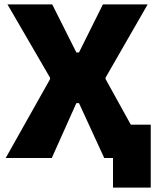

<svg xmlns="http://www.w3.org/2000/svg" viewBox="-20 -720 707 875"><path d="M495 135H667V-152H576L461 -360V-366L653 -700H449L340 -481H328L218 -700H14L208 -366V-359L6 0H216L328 -250H340L455 0H495Z"/></svg>

Font: Fixel Text ExtraBold
Style: Regular
Weight: 800
Width: 4
Designer: AlfaBravo + MacPaw
Foundry: Kyrylo Tkachov, Marchela Mozhyna, Serhii Makarenko, Maria Weinstein, Zakhar Kryvoshyya
Version: Version 1.211